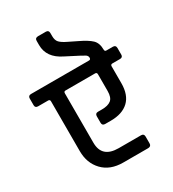

<svg xmlns="http://www.w3.org/2000/svg" viewBox="-227 -997 976 1081"><g transform="rotate(-30 261.0 -457.0)"><path d="M485 -623H527Q546 -623 546 -604V-561Q546 -543 527 -543H478Q466 -543 466 -531V-422Q466 -345 425 -306.5Q384 -268 309 -268H272Q253 -268 253 -287V-329Q253 -348 272 -348H297Q337 -348 357 -364Q377 -380 377 -422V-531Q377 -543 365 -543H173Q162 -543 162 -531V-210Q162 -112 270 -112H415Q434 -112 434 -93V-49Q434 -30 415 -29H252Q168 -29 120 -79Q72 -129 72 -207V-531Q72 -543 60 -543H-5Q-24 -543 -24 -561V-604Q-24 -623 -5 -623H372Q383 -623 383 -635Q383 -647 372 -655Q366 -660 260 -714Q172 -757 172 -839V-866Q172 -885 192 -885H242Q261 -885 261 -866V-846Q261 -818 274.5 -804Q288 -790 317 -776L374 -748Q427 -723 450.5 -700.5Q474 -678 474 -635Q474 -623 485 -623Z"/></g></svg>

Font: Rajdhani SemiBold
Style: Regular
Weight: 600
Designer: Satya Rajpurohit, Jyotish Sonowal
Foundry: Indian Type Foundry
Version: Version 1.201 February 1, 2022